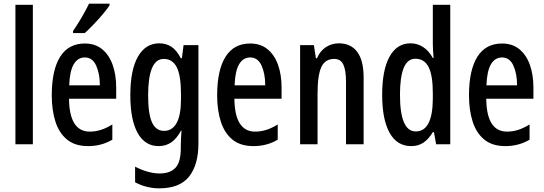

<svg xmlns="http://www.w3.org/2000/svg" viewBox="-20 -786 2963 1046"><path d="M159 0H64V-760H159Z M442 -549Q499 -549 537 -517.5Q575 -486 594 -432Q613 -378 613 -309V-248H356Q358 -69 469 -69Q500 -69 530 -78.5Q560 -88 592 -108V-25Q533 10 460 10Q389 10 345.5 -25.5Q302 -61 282 -123.5Q262 -186 262 -266Q262 -404 307.5 -476.5Q353 -549 442 -549ZM442 -473Q404 -473 382 -436.5Q360 -400 357 -321H524Q524 -384 504 -428.5Q484 -473 442 -473ZM577 -757Q564 -737 540 -708.5Q516 -680 489.5 -652.5Q463 -625 442 -606H378V-617Q432 -697 465 -766H577Z M848 -550Q885 -550 913.5 -531.5Q942 -513 965 -469H971L980 -540H1061V-5Q1061 112 1010 176Q959 240 848 240Q777 240 716 207V122Q753 141 786.5 150Q820 159 850 159Q907 159 936 128Q965 97 965 21V8Q965 -10 966 -31.5Q967 -53 969 -74H966Q942 -30 912.5 -10Q883 10 844 10Q770 10 730 -61.5Q690 -133 690 -267Q690 -405 731.5 -477.5Q773 -550 848 -550ZM872 -465Q787 -465 787 -266Q787 -166 808 -119.5Q829 -73 874 -73Q918 -73 942 -115.5Q966 -158 966 -247V-272Q966 -374 943 -419.5Q920 -465 872 -465Z M1343 -549Q1400 -549 1438 -517.5Q1476 -486 1495 -432Q1514 -378 1514 -309V-248H1257Q1259 -69 1370 -69Q1401 -69 1431 -78.5Q1461 -88 1493 -108V-25Q1434 10 1361 10Q1290 10 1246.5 -25.5Q1203 -61 1183 -123.5Q1163 -186 1163 -266Q1163 -404 1208.5 -476.5Q1254 -549 1343 -549ZM1343 -473Q1305 -473 1283 -436.5Q1261 -400 1258 -321H1425Q1425 -384 1405 -428.5Q1385 -473 1343 -473Z M1826 -550Q1891 -550 1926 -503.5Q1961 -457 1961 -363V0H1865V-341Q1865 -403 1850.5 -434Q1836 -465 1801 -465Q1751 -465 1730.5 -420.5Q1710 -376 1710 -275V0H1615V-540H1690L1701 -469H1707Q1724 -509 1756 -529.5Q1788 -550 1826 -550Z M2220 10Q2143 10 2102.5 -62.5Q2062 -135 2062 -270Q2062 -404 2102 -477Q2142 -550 2217 -550Q2254 -550 2285.5 -529.5Q2317 -509 2338 -470H2342Q2340 -495 2339 -514Q2338 -533 2338 -550V-760H2433V0H2356L2344 -66H2338Q2315 -28 2287 -9Q2259 10 2220 10ZM2245 -70Q2337 -70 2338 -248V-278Q2338 -375 2315 -420.5Q2292 -466 2243 -466Q2200 -466 2179.5 -416Q2159 -366 2159 -270Q2159 -70 2245 -70Z M2715 -549Q2772 -549 2810 -517.5Q2848 -486 2867 -432Q2886 -378 2886 -309V-248H2629Q2631 -69 2742 -69Q2773 -69 2803 -78.5Q2833 -88 2865 -108V-25Q2806 10 2733 10Q2662 10 2618.5 -25.5Q2575 -61 2555 -123.5Q2535 -186 2535 -266Q2535 -404 2580.5 -476.5Q2626 -549 2715 -549ZM2715 -473Q2677 -473 2655 -436.5Q2633 -400 2630 -321H2797Q2797 -384 2777 -428.5Q2757 -473 2715 -473Z"/></svg>

Font: Noto Sans Telugu ExtraCondensed Medium
Style: Regular
Weight: 500
Width: 2
Designer: Jelle Bosma - Monotype Design Team
Foundry: Monotype Imaging Inc.
Version: Version 2.005; ttfautohint (v1.8.4.7-5d5b)